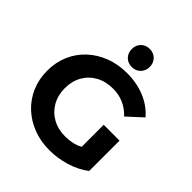

<svg xmlns="http://www.w3.org/2000/svg" viewBox="-249 -1094 1269 1269"><g transform="rotate(45 385.5 -459.5)"><path d="M421 12Q338 12 268.5 -15Q199 -42 147.5 -90.5Q96 -139 67.5 -205Q39 -271 39 -350Q39 -429 67.5 -495Q96 -561 148 -609.5Q200 -658 270 -685Q340 -712 424 -712Q516 -712 591 -681Q666 -650 717 -591L613 -495Q538 -574 432 -574Q364 -574 312.5 -546Q261 -518 232 -467.5Q203 -417 203 -350Q203 -285 232 -234Q261 -183 312 -154.5Q363 -126 430 -126Q463 -126 494.5 -132.5Q526 -139 556 -155V-361H704V-77Q646 -33 571 -10.5Q496 12 421 12ZM417 -762Q380 -762 356.5 -786Q333 -810 333 -847Q333 -883 356.5 -907Q380 -931 417 -931Q454 -931 477.5 -907Q501 -883 501 -847Q501 -810 477.5 -786Q454 -762 417 -762Z"/></g></svg>

Font: Montserrat
Style: Bold
Weight: 700
Designer: Julieta Ulanovsky
Foundry: Julieta Ulanovsky
Version: Version 9.000; ttfautohint (v1.8.4.7-5d5b)